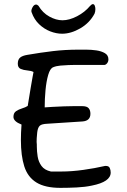

<svg xmlns="http://www.w3.org/2000/svg" viewBox="-20 -918 614 928"><path d="M272 -10Q198 -10 156 -36Q114 -62 97.5 -113.5Q81 -165 81 -241Q81 -276 84 -316Q45 -331 45 -353Q45 -372 57.5 -380.5Q70 -389 86.5 -394Q103 -399 114 -406Q116 -418 120 -442.5Q124 -467 128.5 -494.5Q133 -522 137 -543.5Q141 -565 142 -570Q131 -576 112.5 -577.5Q94 -579 80 -585Q66 -591 66 -610Q66 -630 77 -639.5Q88 -649 113 -653Q177 -664 236 -671Q295 -678 359 -678Q373 -678 397 -678Q421 -678 445.5 -674.5Q470 -671 487 -661Q504 -651 504 -631Q504 -620 497.5 -612Q491 -604 483 -604H333Q329 -604 311 -603.5Q293 -603 272 -601Q251 -599 237 -593Q222 -587 213 -556Q204 -525 200 -482.5Q196 -440 196 -399Q209 -400 235 -401.5Q261 -403 289.5 -404Q318 -405 337 -405H377Q400 -405 408.5 -395Q417 -385 417 -368Q417 -334 379 -331L210 -320Q182 -319 172.5 -310.5Q163 -302 160 -279Q158 -260 157.5 -250Q157 -240 157 -232Q158 -225 158 -219.5Q158 -214 158 -210Q158 -187 162 -161.5Q166 -136 180.5 -116Q195 -96 226 -89H277Q327 -89 383.5 -97Q440 -105 483 -115Q485 -116 488 -116Q491 -116 492 -116Q506 -116 510.5 -106Q515 -96 515 -84Q515 -39 424 -21Q392 -14 351 -12Q310 -10 272 -10ZM280 -755Q252 -755 222.5 -766.5Q193 -778 169 -801Q145 -824 133 -858Q129 -867 136.5 -881.5Q144 -896 154 -896Q160 -896 166 -890Q186 -856 218.5 -838Q251 -820 282 -820Q315 -820 352.5 -839.5Q390 -859 415 -889Q423 -898 429 -898Q435 -898 438 -890.5Q441 -883 441 -874Q441 -862 437 -852Q413 -807 368 -781Q323 -755 280 -755Z"/></svg>

Font: Fuzzy Bubbles
Style: Regular
Weight: 400
Designer: Robert E. Leuschke
Foundry: Robert E. Leuschke
Version: Version 1.010; ttfautohint (v1.8.3)